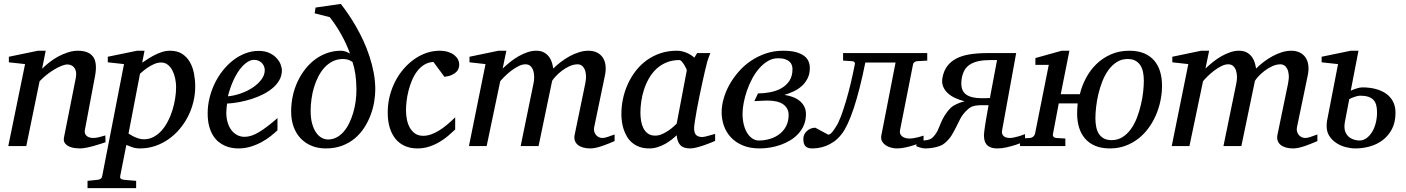

<svg xmlns="http://www.w3.org/2000/svg" viewBox="-20 -757 7284 995"><path d="M526.9 -20Q520.5 -17.6 504.6 -12.5Q488.8 -7.3 469.2 -1.7Q449.7 3.9 429.2 8.1Q408.7 12.2 393.1 12.2Q384.3 12.2 368.9 10.5Q353.5 8.8 339.4 2.7Q325.2 -3.4 316.4 -15.1Q307.6 -26.9 312 -46.9L373 -354Q376.5 -374 373.3 -387.2Q370.1 -400.4 363 -408.4Q356 -416.5 346.7 -419.7Q337.4 -422.9 329.1 -422.9Q316.9 -422.9 299.1 -415.8Q281.2 -408.7 261.5 -397Q241.7 -385.3 221.7 -369.4Q201.7 -353.5 185.1 -335.9L116.2 0H22.9L109.9 -424.8L25.9 -434.1V-462.9L176.8 -494.1H216.8L198.2 -400.9Q214.8 -417.5 236.3 -434.3Q257.8 -451.2 282.2 -464.4Q306.6 -477.5 332.8 -485.8Q358.9 -494.1 383.8 -494.1Q438.5 -494.1 461.7 -463.9Q484.9 -433.6 473.1 -366.2L419.9 -84Q417.5 -69.8 422.1 -61.5Q426.8 -53.2 434.3 -48.8Q441.9 -44.4 450.2 -43.2Q458.5 -42 462.9 -42Q476.6 -42 492.7 -45.9Q508.8 -49.8 525.9 -55.2Z M892.6 -305.2Q892.6 -327.1 887.9 -349.9Q883.3 -372.6 873.8 -391.1Q864.3 -409.7 849.6 -421.4Q835 -433.1 814.9 -433.1Q796.9 -433.1 778.8 -425Q760.7 -417 745.8 -407Q731 -397 720.2 -387.5Q709.5 -377.9 705.6 -375L646 -64.9Q650.4 -62.5 658.4 -57.4Q666.5 -52.2 677.2 -47.4Q688 -42.5 700.2 -38.8Q712.4 -35.2 725.6 -35.2Q752.9 -35.2 775.9 -47.4Q798.8 -59.6 817.4 -80.3Q835.9 -101.1 850.1 -128.4Q864.3 -155.8 873.5 -185.8Q882.8 -215.8 887.7 -246.6Q892.6 -277.3 892.6 -305.2ZM991.7 -309.1Q991.7 -268.1 981.9 -228.3Q972.2 -188.5 953.9 -152.8Q935.5 -117.2 909.7 -86.9Q883.8 -56.6 852.1 -34.7Q820.3 -12.7 783.2 -0.2Q746.1 12.2 705.6 12.2Q683.1 12.2 665 5.9Q647 -0.5 634.8 -5.9L603 154.8Q601.1 163.1 605.2 168.2Q609.4 173.3 622.6 174.8L685.5 180.2V217.8H433.6V180.2L485.8 174.8Q506.8 173.3 509.8 154.8L622.6 -424.8L538.6 -434.1V-462.9L689.9 -494.1H729L716.8 -432.1Q729.5 -440.4 745.8 -451.2Q762.2 -461.9 780.8 -471.4Q799.3 -481 819.6 -487.5Q839.8 -494.1 860.8 -494.1Q898.9 -494.1 924.1 -477.8Q949.2 -461.4 964.1 -435.1Q979 -408.7 985.4 -375.5Q991.7 -342.3 991.7 -309.1Z M1352.1 -394Q1352.1 -403.8 1348.1 -413.3Q1344.2 -422.9 1337.4 -430.2Q1330.6 -437.5 1320.3 -442.1Q1310.1 -446.8 1297.9 -446.8Q1281.2 -446.8 1266.1 -438Q1251 -429.2 1237.1 -414.6Q1223.1 -399.9 1211.2 -380.9Q1199.2 -361.8 1189.7 -340.8Q1180.2 -319.8 1172.9 -298.3Q1165.5 -276.9 1161.1 -257.8Q1192.9 -260.7 1226.8 -272.5Q1260.7 -284.2 1288.6 -302.5Q1316.4 -320.8 1334.2 -344.2Q1352.1 -367.7 1352.1 -394ZM1440.9 -393.1Q1440.9 -365.7 1428.2 -342.8Q1415.5 -319.8 1393.8 -301.3Q1372.1 -282.7 1343.5 -268.3Q1314.9 -253.9 1283.4 -243.9Q1252 -233.9 1219.2 -227.8Q1186.5 -221.7 1156.7 -220.2Q1155.3 -210.4 1154.1 -196.8Q1152.8 -183.1 1152.8 -173.8Q1152.8 -146.5 1159.4 -123.5Q1166 -100.6 1178.5 -83.7Q1190.9 -66.9 1208.5 -57.4Q1226.1 -47.9 1248 -47.9Q1281.7 -47.9 1322.3 -72.3Q1362.8 -96.7 1418 -145V-82Q1403.8 -68.4 1383.3 -52Q1362.8 -35.6 1336.7 -21.2Q1310.5 -6.8 1279.8 2.7Q1249 12.2 1214.8 12.2Q1199.7 12.2 1181.9 9.3Q1164.1 6.3 1146.5 -1.2Q1128.9 -8.8 1112.5 -22Q1096.2 -35.2 1083.7 -55.4Q1071.3 -75.7 1063.7 -103.8Q1056.2 -131.8 1056.2 -169.9Q1056.2 -209.5 1065.7 -248.8Q1075.2 -288.1 1092.5 -324Q1109.9 -359.9 1134.3 -390.9Q1158.7 -421.9 1188 -444.6Q1217.3 -467.3 1250.7 -480.2Q1284.2 -493.2 1319.8 -493.2Q1354.5 -493.2 1377.7 -481.7Q1400.9 -470.2 1415 -454.1Q1429.2 -438 1435.1 -420.9Q1440.9 -403.8 1440.9 -393.1Z M1827.1 -291Q1827.1 -314.5 1825.7 -334.2Q1824.2 -354 1821.8 -371.3Q1819.3 -388.7 1815.7 -404.1Q1812 -419.4 1807.1 -435.1Q1799.3 -441.9 1786.9 -446.5Q1774.4 -451.2 1757.8 -451.2Q1728 -451.2 1704.1 -439.2Q1680.2 -427.2 1661.6 -407Q1643.1 -386.7 1629.4 -359.9Q1615.7 -333 1606.9 -303.2Q1598.1 -273.4 1594 -242.4Q1589.8 -211.4 1589.8 -183.1Q1589.8 -144 1597.7 -116Q1605.5 -87.9 1618.4 -69.6Q1631.3 -51.3 1647.5 -42.7Q1663.6 -34.2 1680.2 -34.2Q1704.1 -34.2 1724.4 -44.9Q1744.6 -55.7 1761 -74.5Q1777.3 -93.3 1789.6 -118.4Q1801.8 -143.6 1810.3 -172.1Q1818.8 -200.7 1823 -231.2Q1827.1 -261.7 1827.1 -291ZM1924.8 -293.9Q1924.8 -264.2 1919.2 -230Q1913.6 -195.8 1900.9 -161.6Q1888.2 -127.4 1868.2 -96.2Q1848.1 -64.9 1819.8 -40.8Q1791.5 -16.6 1753.7 -2.2Q1715.8 12.2 1668 12.2Q1628.4 12.2 1595.7 -1Q1563 -14.2 1539.1 -38.8Q1515.1 -63.5 1502 -98.9Q1488.8 -134.3 1488.8 -179.2Q1488.8 -220.2 1497.3 -259.8Q1505.9 -299.3 1522.2 -334.2Q1538.6 -369.1 1561.5 -398.4Q1584.5 -427.7 1613 -449Q1641.6 -470.2 1675.5 -482.2Q1709.5 -494.1 1747.1 -494.1Q1759.3 -494.1 1771 -490Q1782.7 -485.8 1793.9 -479Q1775.4 -530.3 1748.3 -578.6Q1721.2 -627 1689 -668L1610.8 -688L1615.2 -717.8L1746.1 -736.8Q1764.2 -713.9 1784.4 -684.3Q1804.7 -654.8 1824.7 -620.1Q1844.7 -585.4 1862.8 -546.4Q1880.9 -507.3 1894.5 -465.8Q1908.2 -424.3 1916.5 -380.9Q1924.8 -337.4 1924.8 -293.9Z M2359.9 -423.8Q2359.9 -414.1 2356.9 -403.8Q2354 -393.6 2345.5 -384.8Q2336.9 -376 2322 -368.9Q2307.1 -361.8 2283.2 -358.9L2226.1 -436Q2199.2 -434.6 2178.2 -421.4Q2157.2 -408.2 2141.4 -387.2Q2125.5 -366.2 2114.5 -339.6Q2103.5 -313 2096.7 -285.6Q2089.8 -258.3 2086.9 -232.4Q2084 -206.5 2084 -186Q2084 -161.6 2088.6 -137.9Q2093.3 -114.3 2103.8 -95.5Q2114.3 -76.7 2131.1 -64.9Q2147.9 -53.2 2172.9 -53.2Q2192.9 -53.2 2213.4 -60.3Q2233.9 -67.4 2254.6 -80.1Q2275.4 -92.8 2296.4 -110.4Q2317.4 -127.9 2338.9 -148.9V-85.9Q2323.2 -70.8 2303.2 -53.7Q2283.2 -36.6 2258.8 -22Q2234.4 -7.3 2205.3 2.4Q2176.3 12.2 2143.1 12.2Q2107.4 12.2 2078.9 -0.2Q2050.3 -12.7 2030.5 -36.4Q2010.7 -60.1 2000 -94.7Q1989.3 -129.4 1989.3 -173.8Q1989.3 -218.8 1999.8 -259.8Q2010.3 -300.8 2028.8 -336.4Q2047.4 -372.1 2072.8 -401.1Q2098.1 -430.2 2127.9 -450.9Q2157.7 -471.7 2190.9 -482.9Q2224.1 -494.1 2257.8 -494.1Q2284.7 -494.1 2304.2 -487.3Q2323.7 -480.5 2335.9 -470.2Q2348.1 -460 2354 -447.5Q2359.9 -435.1 2359.9 -423.8Z M3165 -25.9Q3152.3 -20.5 3136.5 -13.9Q3120.6 -7.3 3103.8 -1.5Q3086.9 4.4 3070.3 8.3Q3053.7 12.2 3039.1 12.2Q3018.6 12.2 3002.2 7.6Q2985.8 2.9 2974.9 -5.9Q2963.9 -14.6 2959.2 -27.8Q2954.6 -41 2958 -58.1L3013.2 -325.2Q3018.1 -350.1 3016.6 -368.7Q3015.1 -387.2 3009 -399.4Q3002.9 -411.6 2993.9 -417.7Q2984.9 -423.8 2975.1 -423.8Q2952.1 -423.8 2930.4 -413.6Q2908.7 -403.3 2890.6 -389.4Q2872.6 -375.5 2859.4 -361.1Q2846.2 -346.7 2841.3 -337.9L2771 0H2678.2L2745.1 -326.2Q2748.5 -342.3 2748.3 -359.6Q2748 -377 2743.4 -391.1Q2738.8 -405.3 2729 -414.6Q2719.2 -423.8 2703.1 -423.8Q2685.5 -423.8 2665.8 -413.6Q2646 -403.3 2627.7 -389.2Q2609.4 -375 2594.5 -360.1Q2579.6 -345.2 2572.3 -335.9L2502 0H2410.2L2496.1 -424.8L2413.1 -434.1V-462.9L2563 -494.1H2604L2585 -401.9Q2603.5 -419.4 2624.5 -436.3Q2645.5 -453.1 2668 -465.8Q2690.4 -478.5 2713.4 -486.3Q2736.3 -494.1 2758.3 -494.1Q2783.2 -494.1 2799.6 -484.9Q2815.9 -475.6 2825.9 -461.7Q2835.9 -447.8 2840.6 -431.6Q2845.2 -415.5 2847.2 -401.9Q2865.2 -419.9 2887.2 -436.5Q2909.2 -453.1 2933.1 -466.1Q2957 -479 2981.7 -486.6Q3006.3 -494.1 3029.3 -494.1Q3054.2 -494.1 3073 -485.1Q3091.8 -476.1 3103.3 -459.5Q3114.7 -442.9 3117.9 -419.4Q3121.1 -396 3115.2 -367.2L3059.1 -97.2Q3056.6 -85 3059.6 -75Q3062.5 -64.9 3068.6 -57.6Q3074.7 -50.3 3083.5 -46.1Q3092.3 -42 3102.1 -42Q3114.3 -42 3130.4 -47.9Q3146.5 -53.7 3165 -60.1Z M3539.1 -392.1Q3539.6 -394.5 3535.4 -403.3Q3531.2 -412.1 3525.4 -421.6Q3519.5 -431.2 3512.9 -438.5Q3506.3 -445.8 3502 -445.8Q3463.9 -445.8 3433.8 -433.3Q3403.8 -420.9 3381.3 -399.7Q3358.9 -378.4 3343 -350.6Q3327.1 -322.8 3317.4 -292.5Q3307.6 -262.2 3303.2 -231.4Q3298.8 -200.7 3298.8 -172.9Q3298.8 -151.9 3302.2 -130.9Q3305.7 -109.9 3314.2 -92.8Q3322.8 -75.7 3337.6 -64.9Q3352.5 -54.2 3376 -54.2Q3393.6 -54.2 3411.1 -62Q3428.7 -69.8 3443.8 -80.1Q3459 -90.3 3470.2 -100.6Q3481.4 -110.8 3486.8 -116.2ZM3686 -26.9Q3680.2 -24.4 3664.6 -17.8Q3648.9 -11.2 3629.6 -4.6Q3610.4 2 3590.6 7.1Q3570.8 12.2 3556.2 12.2Q3538.1 12.2 3525.6 7.8Q3513.2 3.4 3505.1 -5.4Q3497.1 -14.2 3492.7 -26.9Q3488.3 -39.6 3486.8 -56.2Q3475.6 -45.4 3460.4 -33.4Q3445.3 -21.5 3427 -11.2Q3408.7 -1 3387.9 5.6Q3367.2 12.2 3344.7 12.2Q3315.4 12.2 3293.2 3.9Q3271 -4.4 3254.9 -18.3Q3238.8 -32.2 3228.3 -50.5Q3217.8 -68.8 3211.4 -88.6Q3205.1 -108.4 3202.6 -128.7Q3200.2 -148.9 3200.2 -167Q3200.2 -205.6 3208.5 -244.9Q3216.8 -284.2 3233.2 -320.6Q3249.5 -356.9 3273.9 -388.7Q3298.3 -420.4 3330.3 -443.8Q3362.3 -467.3 3401.6 -480.7Q3440.9 -494.1 3487.8 -494.1Q3501.5 -494.1 3514.9 -491Q3528.3 -487.8 3540 -482.7Q3551.8 -477.5 3561.5 -471.2Q3571.3 -464.8 3578.1 -458L3592.8 -481.9H3661.1Q3658.7 -476.1 3655.8 -468Q3652.8 -460 3649.9 -451.7Q3647 -443.4 3644.8 -436Q3642.6 -428.7 3642.1 -424.8Q3638.7 -411.6 3632.3 -385Q3626 -358.4 3618.9 -325.2Q3611.8 -292 3604.2 -255.6Q3596.7 -219.2 3590.8 -186.8Q3585 -154.3 3581.1 -129.2Q3577.1 -104 3577.1 -92.8Q3577.1 -66.4 3588.4 -56.6Q3599.6 -46.9 3620.1 -46.9Q3625 -46.9 3634.5 -49.1Q3644 -51.3 3654.3 -54.2Q3664.6 -57.1 3673.3 -59.6Q3682.1 -62 3686 -63Z M4086.9 -398.9Q4086.9 -409.2 4083.5 -419.4Q4080.1 -429.7 4071.5 -437.5Q4063 -445.3 4048.6 -450.2Q4034.2 -455.1 4012.2 -455.1Q3983.9 -455.1 3959.5 -440.7Q3935.1 -426.3 3914.6 -402.8Q3894 -379.4 3877.9 -349.1Q3861.8 -318.8 3850.8 -286.9Q3839.8 -254.9 3834 -223.9Q3828.1 -192.9 3828.1 -168Q3828.1 -137.2 3834.5 -111.6Q3840.8 -85.9 3852.3 -67.6Q3863.8 -49.3 3879.2 -39.1Q3894.5 -28.8 3912.1 -28.8Q3942.4 -28.8 3970.5 -37.4Q3998.5 -45.9 4020 -62.5Q4041.5 -79.1 4054.2 -103.8Q4066.9 -128.4 4066.9 -161.1Q4066.9 -195.8 4039.6 -215.8Q4012.2 -235.8 3958 -235.8Q3952.6 -235.8 3941.4 -235.4Q3930.2 -234.9 3918.5 -234.4Q3904.8 -233.4 3889.2 -232.9L3908.2 -272.9Q3939.5 -272.9 3971.4 -279.1Q4003.4 -285.2 4029.1 -299.6Q4054.7 -314 4070.8 -338.1Q4086.9 -362.3 4086.9 -398.9ZM4176.8 -404.8Q4176.8 -374.5 4165.5 -351.6Q4154.3 -328.6 4135.7 -311.8Q4117.2 -294.9 4093.5 -283.7Q4069.8 -272.5 4044.9 -265.1Q4066.9 -262.2 4086.9 -254.9Q4106.9 -247.6 4122.6 -235.4Q4138.2 -223.1 4147.5 -205.8Q4156.7 -188.5 4156.7 -166Q4156.7 -134.3 4146 -108.9Q4135.3 -83.5 4116.9 -63.7Q4098.6 -43.9 4074.7 -29.5Q4050.8 -15.1 4024.2 -5.9Q3997.6 3.4 3970 7.8Q3942.4 12.2 3917 12.2Q3865.7 12.2 3828.6 -3.7Q3791.5 -19.5 3767.3 -45.7Q3743.2 -71.8 3731.4 -105.5Q3719.7 -139.2 3719.7 -174.8Q3719.7 -209 3730.2 -246.1Q3740.7 -283.2 3760.5 -318.6Q3780.3 -354 3808.3 -386Q3836.4 -418 3871.8 -441.9Q3907.2 -465.8 3949.2 -480Q3991.2 -494.1 4038.1 -494.1Q4079.1 -494.1 4105.7 -486.6Q4132.3 -479 4148.2 -466.6Q4164.1 -454.1 4170.4 -438Q4176.8 -421.9 4176.8 -404.8Z M4731.9 -439.9Q4723.1 -439 4718 -434.3Q4712.9 -429.7 4711.9 -424.8L4644 -81.1Q4642.1 -70.8 4645.5 -62.7Q4648.9 -54.7 4656 -49.6Q4663.1 -44.4 4672.6 -41.7Q4682.1 -39.1 4692.4 -39.1Q4703.6 -39.1 4716.6 -41.3Q4729.5 -43.5 4740.7 -46.4Q4753.4 -49.8 4766.1 -54.2V-22.9Q4742.2 -13.2 4718.3 -5.4Q4697.8 1.5 4673.6 6.8Q4649.4 12.2 4628.9 12.2Q4614.7 12.2 4598.9 8.3Q4583 4.4 4570.6 -3.9Q4558.1 -12.2 4551 -24.9Q4543.9 -37.6 4547.4 -55.2L4621.1 -433.1H4464.4Q4435.5 -289.6 4404.3 -196Q4373 -102.5 4342.3 -63Q4323.2 -38.1 4301.8 -23.2Q4280.3 -8.3 4259.5 -0.5Q4238.8 7.3 4220 9.8Q4201.2 12.2 4187 12.2Q4166.5 12.2 4154.8 1.5Q4143.1 -9.3 4143.1 -38.1Q4143.1 -48.8 4147.7 -59.1Q4152.3 -69.3 4160.9 -77.4Q4169.4 -85.4 4180.7 -90.3Q4191.9 -95.2 4205.1 -95.2L4272 -59.1Q4277.3 -59.1 4283 -63.2Q4288.6 -67.4 4293.7 -73.5Q4298.8 -79.6 4303.5 -86.9Q4308.1 -94.2 4312 -100.1Q4324.2 -117.7 4337.4 -152.6Q4350.6 -187.5 4363.8 -231.7Q4377 -275.9 4388.9 -326.2Q4400.9 -376.5 4410.2 -424.8Q4411.6 -429.7 4408.4 -434.3Q4405.3 -439 4397 -439.9L4349.1 -442.9V-481.9H4785.2V-442.9Z M5292 -24.9Q5268.1 -14.6 5243.7 -6.3Q5222.7 0.5 5197.5 6.3Q5172.4 12.2 5149.9 12.2Q5127.9 12.2 5114 6.6Q5100.1 1 5092.3 -8.5Q5084.5 -18.1 5081.8 -30.5Q5079.1 -43 5079.1 -57.1Q5079.1 -62.5 5080.6 -75Q5082 -87.4 5084.5 -103.3Q5086.9 -119.1 5089.8 -136.7Q5092.8 -154.3 5095.5 -169.7Q5098.1 -185.1 5100.3 -196.5Q5102.5 -208 5103 -211.9H5068.8Q5048.8 -211.9 5035.9 -209.7Q5022.9 -207.5 5013.9 -203.1Q5004.9 -198.7 4997.8 -192.4Q4990.7 -186 4982.9 -178.2Q4965.8 -159.7 4955.3 -139.2Q4944.8 -118.7 4934.6 -97.7Q4924.3 -76.7 4911.6 -55.9Q4898.9 -35.2 4877 -16.1Q4866.7 -6.8 4851.8 -1.2Q4836.9 4.4 4822 7.3Q4807.1 10.3 4795.2 11.2Q4783.2 12.2 4778.8 12.2Q4769 12.2 4759.8 10.5Q4750.5 8.8 4743.7 6.3Q4735.4 3.9 4728 0L4733.9 -29.8Q4748.5 -28.3 4762.7 -28.8Q4774.9 -29.3 4787.6 -31.7Q4800.3 -34.2 4809.1 -41Q4819.3 -49.8 4826.4 -59.6Q4833.5 -69.3 4838.6 -79.3Q4843.8 -89.4 4847.4 -99.4Q4851.1 -109.4 4855 -118.2Q4859.4 -128.4 4864.5 -138.7Q4869.6 -148.9 4876 -159.2Q4882.3 -169.4 4890.6 -179.9Q4898.9 -190.4 4910.2 -201.2Q4919.9 -209.5 4939.2 -218.5Q4958.5 -227.5 4979 -231.9Q4953.6 -238.3 4930.7 -248.8Q4907.7 -259.3 4891.4 -274.4Q4875 -289.6 4867.2 -309.6Q4859.4 -329.6 4864.3 -355Q4870.6 -389.2 4888.2 -413.3Q4905.8 -437.5 4934.6 -452.9Q4963.4 -468.3 5003.9 -475.1Q5044.4 -481.9 5097.2 -481.9H5246.1L5172.9 -80.1Q5170.9 -68.8 5174.3 -61.5Q5177.7 -54.2 5183.8 -49.8Q5189.9 -45.4 5197.8 -43.7Q5205.6 -42 5212.9 -42Q5222.2 -42 5233.9 -44.4Q5245.6 -46.9 5256.8 -50Q5268.1 -53.2 5277.6 -56.6Q5287.1 -60.1 5292 -62ZM5114.3 -445.8Q5077.6 -445.8 5051.5 -440.2Q5025.4 -434.6 5007.6 -423.3Q4989.7 -412.1 4979.5 -395Q4969.2 -377.9 4964.8 -355Q4959.5 -326.2 4963.4 -305.7Q4967.3 -285.2 4980.5 -272.5Q4993.7 -259.8 5016.4 -253.9Q5039.1 -248 5072.3 -248H5083Q5089.4 -248 5095.2 -248.5Q5102.1 -248.5 5109.9 -249L5147 -445.8Z M5907.7 -338.9Q5907.7 -363.8 5903.3 -384.3Q5898.9 -404.8 5888.9 -419.7Q5878.9 -434.6 5863 -442.9Q5847.2 -451.2 5823.7 -451.2Q5792 -451.2 5767.6 -435.5Q5743.2 -419.9 5724.6 -394.5Q5706.1 -369.1 5693.1 -336.4Q5680.2 -303.7 5672.1 -269.5Q5664.1 -235.4 5660.4 -202.6Q5656.7 -169.9 5656.7 -144Q5656.7 -119.1 5661.1 -98.1Q5665.5 -77.1 5675.5 -62.3Q5685.5 -47.4 5701.4 -39.1Q5717.3 -30.8 5740.7 -30.8Q5772.5 -30.8 5797.1 -46.4Q5821.8 -62 5840.3 -87.6Q5858.9 -113.3 5871.6 -146.2Q5884.3 -179.2 5892.3 -213.4Q5900.4 -247.6 5904.1 -280.3Q5907.7 -313 5907.7 -338.9ZM6002 -313Q6002 -274.4 5993.9 -235.4Q5985.8 -196.3 5970.2 -160.2Q5954.6 -124 5931.4 -92.5Q5908.2 -61 5878.2 -37.8Q5848.1 -14.6 5811.5 -1.2Q5774.9 12.2 5731.9 12.2Q5687 12.2 5654.8 -1.7Q5622.6 -15.6 5602.1 -40Q5581.5 -64.5 5571.8 -97.2Q5562 -129.9 5562 -168Q5562 -193.8 5564.9 -221.2H5466.8L5437 -64Q5434.6 -54.7 5439.2 -48.8Q5443.8 -43 5453.1 -42L5501 -39.1V0H5266.1V-39.1L5317.9 -42Q5327.6 -43 5334.5 -48.8Q5341.3 -54.7 5343.8 -64L5415 -420.9H5345.7V-456.1L5481.9 -494.1H5522L5477.1 -269H5576.2Q5586.4 -312 5607.9 -352.5Q5629.4 -393.1 5661.6 -424.6Q5693.8 -456.1 5736.8 -475.1Q5779.8 -494.1 5833 -494.1Q5877.4 -494.1 5909.4 -480.5Q5941.4 -466.8 5961.9 -442.6Q5982.4 -418.5 5992.2 -385.3Q6002 -352.1 6002 -313Z M6807.1 -25.9Q6794.4 -20.5 6778.6 -13.9Q6762.7 -7.3 6745.8 -1.5Q6729 4.4 6712.4 8.3Q6695.8 12.2 6681.2 12.2Q6660.6 12.2 6644.3 7.6Q6627.9 2.9 6616.9 -5.9Q6606 -14.6 6601.3 -27.8Q6596.7 -41 6600.1 -58.1L6655.3 -325.2Q6660.2 -350.1 6658.7 -368.7Q6657.2 -387.2 6651.1 -399.4Q6645 -411.6 6636 -417.7Q6627 -423.8 6617.2 -423.8Q6594.2 -423.8 6572.5 -413.6Q6550.8 -403.3 6532.7 -389.4Q6514.6 -375.5 6501.5 -361.1Q6488.3 -346.7 6483.4 -337.9L6413.1 0H6320.3L6387.2 -326.2Q6390.6 -342.3 6390.4 -359.6Q6390.1 -377 6385.5 -391.1Q6380.9 -405.3 6371.1 -414.6Q6361.3 -423.8 6345.2 -423.8Q6327.6 -423.8 6307.9 -413.6Q6288.1 -403.3 6269.8 -389.2Q6251.5 -375 6236.6 -360.1Q6221.7 -345.2 6214.4 -335.9L6144 0H6052.2L6138.2 -424.8L6055.2 -434.1V-462.9L6205.1 -494.1H6246.1L6227.1 -401.9Q6245.6 -419.4 6266.6 -436.3Q6287.6 -453.1 6310.1 -465.8Q6332.5 -478.5 6355.5 -486.3Q6378.4 -494.1 6400.4 -494.1Q6425.3 -494.1 6441.7 -484.9Q6458 -475.6 6468 -461.7Q6478 -447.8 6482.7 -431.6Q6487.3 -415.5 6489.3 -401.9Q6507.3 -419.9 6529.3 -436.5Q6551.3 -453.1 6575.2 -466.1Q6599.1 -479 6623.8 -486.6Q6648.4 -494.1 6671.4 -494.1Q6696.3 -494.1 6715.1 -485.1Q6733.9 -476.1 6745.4 -459.5Q6756.8 -442.9 6760 -419.4Q6763.2 -396 6757.3 -367.2L6701.2 -97.2Q6698.7 -85 6701.7 -75Q6704.6 -64.9 6710.7 -57.6Q6716.8 -50.3 6725.6 -46.1Q6734.4 -42 6744.1 -42Q6756.3 -42 6772.5 -47.9Q6788.6 -53.7 6807.1 -60.1Z M7116.2 -174.8Q7116.2 -196.8 7111.8 -212.9Q7107.4 -229 7097.2 -239.7Q7086.9 -250.5 7069.6 -255.9Q7052.2 -261.2 7026.9 -261.2Q7022 -261.2 7014.4 -259.3Q7006.8 -257.3 6998.8 -254.6Q6990.7 -252 6983.4 -248.8Q6976.1 -245.6 6972.2 -243.2L6950.2 -127.9Q6947.3 -113.3 6947.3 -102.1Q6947.3 -80.1 6955.6 -65.7Q6963.9 -51.3 6976.1 -43.2Q6988.3 -35.2 7001.5 -32Q7014.6 -28.8 7024.9 -28.8Q7043.9 -28.8 7060.5 -40.3Q7077.1 -51.8 7089.6 -71.5Q7102.1 -91.3 7109.1 -117.9Q7116.2 -144.5 7116.2 -174.8ZM7211.9 -172.9Q7211.9 -123.5 7193.6 -88.4Q7175.3 -53.2 7145.5 -30.8Q7115.7 -8.3 7078.6 2Q7041.5 12.2 7003.9 12.2Q6980 12.2 6953.6 5.4Q6927.2 -1.5 6905.3 -15.9Q6883.3 -30.3 6869.1 -52Q6855 -73.7 6855 -104Q6855 -109.9 6855.5 -116.5Q6856 -123 6856.9 -129.9L6914.1 -424.8L6829.1 -434.1V-462.9L6980 -494.1H7020L6980 -287.1Q6986.3 -290 6994.1 -293Q7002 -295.9 7010 -298.6Q7018.1 -301.3 7025.9 -302.7Q7033.7 -304.2 7040 -304.2Q7078.1 -304.2 7109.9 -295.7Q7141.6 -287.1 7164.3 -270.8Q7187 -254.4 7199.5 -229.7Q7211.9 -205.1 7211.9 -172.9Z"/></svg>

Font: Charis SIL
Style: Italic
Weight: 400
Italic angle: -11°
Foundry: SIL International
Version: Version 4.112